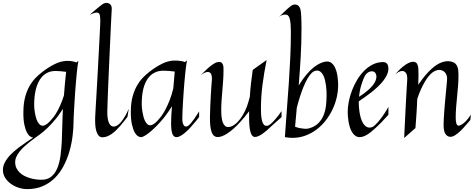

<svg xmlns="http://www.w3.org/2000/svg" viewBox="-126 -928 3245 1315"><path d="M411.1 -511.2Q408.2 -497.6 405 -474.1Q401.9 -450.7 399.2 -421.4Q396.5 -392.1 393.6 -358.9Q390.6 -325.7 388.4 -292.2Q386.2 -258.8 384.3 -227.3Q382.3 -195.8 380.9 -169.9Q379.4 -144 378.7 -126Q377.9 -107.9 377.9 -101.1Q377.9 -51.8 371.3 2Q364.7 55.7 349.9 107.7Q335 159.7 310.5 206.8Q286.1 253.9 251 289.6Q215.8 325.2 168.5 346.2Q121.1 367.2 60.1 367.2Q31.7 367.2 2.4 357.9Q-26.9 348.6 -51 331.3Q-75.2 314 -90.6 289.8Q-106 265.6 -106 235.8Q-106 213.4 -96.4 191.9Q-86.9 170.4 -70.6 150.4Q-54.2 130.4 -33.2 111.8Q-12.2 93.3 11 76.2Q34.2 59.1 57.4 43.5Q80.6 27.8 101.1 14.2Q91.8 13.7 79.8 5.6Q67.9 -2.4 57.6 -22.5Q47.4 -42.5 40.3 -76.7Q33.2 -110.8 34.2 -164.1Q34.7 -220.2 46.1 -262.9Q57.6 -305.7 75.7 -337.6Q93.8 -369.6 116.2 -392.8Q138.7 -416 161.1 -433.1Q205.6 -467.8 247.8 -488.5Q290 -509.3 330.1 -511.2Q342.3 -511.7 354.5 -510.3Q364.7 -509.3 376.2 -506.8Q387.7 -504.4 397 -500ZM259.8 -118.2Q228 -79.6 200 -52.5Q171.9 -25.4 148.9 -8.8Q133.8 2.4 115.2 15.6Q96.7 28.8 77.9 43.7Q59.1 58.6 41 75Q22.9 91.3 9 108.9Q-4.9 126.5 -13.4 144.8Q-22 163.1 -22 182.1Q-22 205.1 -13.7 222.7Q-5.4 240.2 8.8 253.9Q22.9 267.6 41.3 276.9Q59.6 286.1 79.6 292Q99.6 297.9 119.9 300.5Q140.1 303.2 158.2 303.2Q199.2 303.2 225.3 281.7Q251.5 260.3 266.6 223.6Q281.7 187 288.3 138.4Q294.9 89.8 297.4 36.1Q299.8 -17.6 300.8 -74Q301.8 -130.4 305.2 -182.1Q295.9 -168.5 287.8 -156.7Q279.8 -145 273.4 -136.7Q266.1 -126.5 259.8 -118.2ZM254.9 -441.9Q224.1 -441.9 201.2 -431.2Q178.2 -420.4 162.1 -402.6Q146 -384.8 135.3 -361.3Q124.5 -337.9 118.7 -312.5Q112.8 -287.1 110.4 -261Q107.9 -234.9 107.9 -211.9Q107.9 -202.6 108.9 -188.5Q109.9 -174.3 112.5 -158.2Q115.2 -142.1 119.6 -125.7Q124 -109.4 130.6 -96.4Q137.2 -83.5 146.2 -75.2Q155.3 -66.9 167 -66.9Q179.7 -66.9 197.8 -80.8Q215.8 -94.7 242.2 -127.9Q253.9 -143.6 266.1 -165.5Q276.4 -184.1 288.6 -211.4Q300.8 -238.8 312 -274.9Q313.5 -293 315.2 -314.2Q316.9 -335.4 318.8 -356.9Q320.8 -378.4 323 -398.7Q325.2 -418.9 327.1 -436Q281.7 -441.9 254.9 -441.9Z M747.1 -127.9Q737.3 -115.2 725.3 -99.9Q713.4 -84.5 699.7 -68.4Q686 -52.2 670.9 -37.4Q655.8 -22.5 639.4 -11Q623 0.5 606 6.8Q588.9 13.2 571.8 12.2Q557.1 10.7 547.9 -1.2Q538.6 -13.2 533.2 -32Q527.8 -50.8 526.4 -75.2Q524.9 -99.6 525.9 -126Q526.4 -139.2 528.3 -172.6Q530.3 -206.1 533 -252Q535.6 -297.9 538.8 -352.5Q542 -407.2 544.9 -463.4Q547.9 -519.5 550.8 -573.5Q553.7 -627.4 555.9 -671.4Q558.1 -715.3 559.6 -745.8Q561 -776.4 561 -786.1Q561 -812.5 556.9 -827.1Q552.7 -841.8 536.1 -841.8Q520 -841.8 488.8 -827.1Q510.3 -845.7 525.9 -858.9Q541.5 -872.1 551.8 -880.4Q564 -889.6 571.8 -896Q586.4 -908.2 604 -908.2Q619.1 -908.2 630.1 -897Q641.1 -885.7 639.2 -861.8Q638.7 -852.5 637 -822Q635.3 -791.5 633.3 -746.8Q631.3 -702.1 628.7 -647.2Q626 -592.3 623.5 -533.9Q621.1 -475.6 618.4 -417.7Q615.7 -359.9 613.8 -310.1Q611.8 -260.3 610.6 -221.7Q609.4 -183.1 608.9 -163.1Q608.4 -135.7 611.8 -116.2Q615.2 -96.7 621.1 -84.5Q627 -72.3 635.3 -66.7Q643.6 -61 652.8 -61Q664.1 -61 675.3 -67.9Q686.5 -74.7 696.8 -85.4Q707 -96.2 716.3 -109.9Q725.6 -123.5 733.4 -137.2Q741.2 -150.9 746.8 -163.1Q752.4 -175.3 755.9 -183.1Z M1237.8 -127Q1233.4 -120.1 1225.6 -110.6Q1217.8 -101.1 1210 -91.8Q1201.2 -81.1 1190.9 -69.8Q1178.2 -54.2 1163.6 -39.6Q1148.9 -24.9 1134.5 -13.4Q1120.1 -2 1106.4 4.9Q1092.8 11.7 1082 11.2Q1061.5 10.3 1053.7 -13.9Q1045.9 -38.1 1045.9 -84Q1045.9 -108.4 1047.4 -136.7Q1048.8 -165 1051.8 -200.2Q1041 -183.1 1031.2 -168.9Q1021.5 -154.8 1013.7 -144Q1004.9 -131.3 996.1 -121.1Q970.2 -89.4 946 -64.9Q921.9 -40.5 901.6 -23.9Q881.3 -7.3 866 1.5Q850.6 10.3 841.8 11.2Q833 12.2 820.6 5.4Q808.1 -1.5 796.9 -21Q785.6 -40.5 777.6 -75.7Q769.5 -110.8 770 -167Q770.5 -223.1 782 -265.9Q793.5 -308.6 811.8 -340.6Q830.1 -372.6 852.5 -395.8Q875 -418.9 897 -436Q942.4 -470.7 984.1 -491.5Q1025.9 -512.2 1065.9 -513.2Q1079.1 -513.7 1091.8 -512.7Q1103 -511.7 1116 -509.5Q1128.9 -507.3 1140.6 -502.9L1154.8 -514.2Q1151.9 -500.5 1148.7 -477.1Q1145.5 -453.6 1142.6 -424.3Q1139.6 -395 1136.7 -361.8Q1133.8 -328.6 1131.6 -295.2Q1129.4 -261.7 1127.4 -230.2Q1125.5 -198.7 1124.3 -172.9Q1123 -147 1122.8 -128.9Q1122.6 -110.8 1123 -104Q1125.5 -76.2 1136 -65.9Q1146.5 -55.7 1165 -67.9Q1172.4 -73.7 1183.1 -86.4Q1192.4 -97.2 1205.8 -116Q1219.2 -134.8 1237.8 -165ZM1070.8 -438Q1024.4 -443.8 994.6 -443.8Q962.9 -443.8 939.5 -433.6Q916 -423.3 899.4 -406Q882.8 -388.7 872.1 -366Q861.3 -343.3 855.2 -317.9Q849.1 -292.5 846.9 -266.1Q844.7 -239.7 844.7 -215.8Q844.7 -207.5 845.7 -193.4Q846.7 -179.2 849.4 -163.1Q852.1 -147 856.2 -130.4Q860.4 -113.8 866.9 -100.3Q873.5 -86.9 882.3 -78.4Q891.1 -69.8 902.8 -69.8Q915.5 -69.8 933.8 -83.7Q952.1 -97.7 978 -130.9Q993.2 -151.4 1008.3 -180.2Q1021 -204.6 1035.4 -240.2Q1049.8 -275.9 1061 -323.2Z M1802.2 -126Q1778.8 -105.5 1763.7 -91.6Q1748.5 -77.6 1738.8 -69.3Q1727.5 -59.6 1721.2 -53.2Q1713.9 -45.9 1701.4 -34.9Q1689 -23.9 1674.6 -13.7Q1660.2 -3.4 1645.3 3.7Q1630.4 10.7 1618.2 9.8Q1598.1 8.8 1589.1 -25.6Q1580.1 -60.1 1580.1 -119.1V-166Q1563 -143.1 1547.6 -124.8Q1532.2 -106.4 1520.5 -93.8Q1506.8 -78.6 1495.1 -66.9Q1470.7 -43 1449.7 -27.1Q1428.7 -11.2 1411.1 -2.4Q1393.6 6.3 1379.9 9Q1366.2 11.7 1356 9.8Q1346.2 7.8 1337.9 0.5Q1329.6 -6.8 1323.7 -22.5Q1317.9 -38.1 1314.7 -63.2Q1311.5 -88.4 1312 -126Q1312.5 -163.6 1314.2 -200.9Q1315.9 -238.3 1317.6 -272Q1319.3 -305.7 1321.5 -333.7Q1323.7 -361.8 1325.2 -380.9Q1326.7 -405.3 1320.1 -420.2Q1313.5 -435.1 1296.9 -435.1Q1287.1 -435.1 1274.9 -429.4Q1262.7 -423.8 1247.1 -411.1Q1258.8 -422.4 1274.4 -438.2Q1290 -454.1 1307.4 -468.8Q1324.7 -483.4 1342.3 -493.7Q1359.9 -503.9 1375 -503.9Q1386.7 -503.9 1392.8 -497.8Q1398.9 -491.7 1401.6 -482.9Q1404.3 -474.1 1404.5 -464.1Q1404.8 -454.1 1404.8 -446.8Q1404.8 -411.6 1402.3 -377.2Q1399.9 -342.8 1397 -308.8Q1394 -274.9 1391.6 -241.2Q1389.2 -207.5 1389.2 -173.8Q1389.2 -150.4 1391.4 -128.7Q1393.6 -106.9 1399.4 -90.8Q1405.3 -74.7 1415.3 -65.7Q1425.3 -56.6 1440.9 -58.1Q1461.4 -60.1 1481.7 -75.2Q1502 -90.3 1520 -114.5Q1538.1 -138.7 1552.7 -169.4Q1567.4 -200.2 1576.2 -232.9Q1577.1 -236.8 1578.6 -242.2Q1579.6 -246.6 1581.3 -252Q1583 -257.3 1585 -264.2Q1587.9 -311.5 1593 -357.4Q1598.1 -403.3 1605 -449.2L1700.2 -517.1Q1682.1 -427.7 1671.6 -345.7Q1661.1 -263.7 1661.1 -182.1Q1661.1 -143.6 1664.8 -119.6Q1668.5 -95.7 1675 -83Q1681.6 -70.3 1690.9 -67.4Q1700.2 -64.5 1710.9 -67.9Q1720.7 -72.3 1733.9 -84.5Q1745.1 -94.7 1762.2 -114.3Q1779.3 -133.8 1802.2 -167ZM1247.1 -411.1 1244.1 -409.2Z M1877 16.1Q1864.7 16.1 1852.1 14.9Q1839.4 13.7 1825.2 11.2Q1831.5 -86.9 1838.9 -179.7Q1846.2 -272.5 1852.3 -361.8Q1858.4 -451.2 1862.3 -537.6Q1866.2 -624 1866.2 -710Q1866.2 -766.1 1859.4 -795.2Q1852.5 -824.2 1836.9 -827.1Q1828.6 -828.6 1819.8 -827.6Q1812 -826.7 1802.7 -823Q1793.5 -819.3 1784.2 -811Q1806.2 -833 1821.5 -847.7Q1836.9 -862.3 1846.7 -871.1Q1858.4 -881.3 1866.2 -887.2Q1873 -892.6 1880.6 -894.8Q1888.2 -897 1895 -897Q1907.2 -897 1917.2 -888.9Q1927.2 -880.9 1932.1 -861.8Q1934.1 -854.5 1935.3 -842Q1936.5 -829.6 1937.3 -813Q1938 -796.4 1938.5 -776.1Q1939 -755.9 1939 -733.9Q1939 -632.8 1933.3 -535.9Q1927.7 -439 1919.9 -342.8Q1933.6 -365.2 1947 -383.8Q1960.4 -402.3 1971.2 -415Q1983.9 -430.2 1995.1 -441.9Q2029.8 -475.6 2060.5 -491.2Q2091.3 -506.8 2114.7 -506.8Q2131.3 -506.8 2143.3 -497.8Q2155.3 -488.8 2163.6 -474.6Q2171.9 -460.4 2177.2 -442.6Q2182.6 -424.8 2185.3 -406.7Q2188 -388.7 2189 -372.3Q2189.9 -356 2189.9 -345.2Q2189.9 -302.2 2179.7 -258.8Q2169.4 -215.3 2149.9 -175.3Q2130.4 -135.3 2102.8 -100.3Q2075.2 -65.4 2040.3 -39.6Q2005.4 -13.7 1964.4 1.2Q1923.3 16.1 1877 16.1ZM1895 -60.1Q1914.1 -52.7 1930.2 -50Q1946.3 -47.4 1958 -46.4Q1971.7 -45.4 1982.9 -46.9Q2025.4 -57.1 2050.8 -81.1Q2076.2 -105 2089.4 -136.7Q2102.5 -168.5 2106.7 -204.8Q2110.8 -241.2 2110.8 -276.9Q2110.8 -288.6 2110.1 -305.4Q2109.4 -322.3 2106.9 -341.1Q2104.5 -359.9 2100.1 -378.4Q2095.7 -397 2088.4 -411.6Q2081.1 -426.3 2070.3 -435.5Q2059.6 -444.8 2044.9 -444.8Q2035.2 -444.8 2025.9 -440.4Q2016.6 -436 2009.8 -429.2Q1994.1 -414.1 1979.7 -389.2Q1965.3 -364.3 1952.4 -332.5Q1939.5 -300.8 1928 -264.4Q1916.5 -228 1906.7 -189.9Z M2534.2 -142.1Q2508.3 -112.8 2486.6 -90.6Q2464.8 -68.4 2448.2 -53.2Q2428.7 -35.6 2413.1 -22.9Q2370.1 11.2 2338.4 11.2Q2320.3 11.2 2307.4 1.7Q2294.4 -7.8 2285.2 -22.9Q2275.9 -38.1 2270 -57.1Q2264.2 -76.2 2261 -95.5Q2257.8 -114.7 2256.6 -132.3Q2255.4 -149.9 2255.4 -162.1Q2255.4 -194.8 2262.9 -232.9Q2270.5 -271 2284.9 -308.8Q2299.3 -346.7 2320.3 -381.6Q2341.3 -416.5 2368.4 -443.6Q2395.5 -470.7 2428 -486.8Q2460.4 -502.9 2498 -502.9Q2508.3 -502.9 2515.1 -499.3Q2522 -495.6 2526.4 -489.3Q2530.8 -482.9 2532.5 -475.1Q2534.2 -467.3 2534.2 -459Q2534.2 -437.5 2524.4 -416Q2514.6 -394.5 2498.3 -373.8Q2481.9 -353 2460.9 -333.3Q2439.9 -313.5 2417.2 -295.7Q2394.5 -277.8 2372.1 -262.2Q2349.6 -246.6 2331.1 -233.9V-223.1Q2331.1 -210.9 2332.3 -193.6Q2333.5 -176.3 2336.7 -157.5Q2339.8 -138.7 2345.2 -120.1Q2350.6 -101.6 2358.9 -86.9Q2367.2 -72.3 2378.7 -63.2Q2390.1 -54.2 2405.3 -54.2Q2412.1 -54.2 2419.4 -56.4Q2426.8 -58.6 2434.1 -64Q2446.8 -74.2 2462.9 -92.3Q2476.6 -107.9 2494.6 -132.8Q2512.7 -157.7 2534.2 -195.8ZM2443.4 -430.2Q2437.5 -437 2428.2 -439Q2418.9 -440.9 2408.4 -438Q2397.9 -435.1 2387.9 -426.8Q2377.9 -418.5 2371.1 -404.8Q2361.3 -385.3 2349.6 -348.9Q2337.9 -312.5 2333 -265.1Q2348.6 -274.4 2365.2 -286.6Q2381.8 -298.8 2397.2 -312.5Q2412.6 -326.2 2425 -341.1Q2437.5 -356 2444.6 -371.3Q2451.7 -386.7 2452.1 -401.6Q2452.6 -416.5 2443.4 -430.2Z M2734.9 -481Q2738.3 -472.2 2739.3 -455.1Q2740.2 -438 2740.2 -416Q2740.2 -400.4 2739.7 -382.8Q2739.3 -365.2 2738.3 -347.2Q2752.4 -367.7 2769 -389.4Q2785.6 -411.1 2804 -430.9Q2822.3 -450.7 2842.3 -467.3Q2862.3 -483.9 2883.5 -494.4Q2904.8 -504.9 2927 -508.1Q2949.2 -511.2 2972.2 -503.9Q2984.9 -500 2992.9 -492.2Q3001 -484.4 3005.9 -472.9Q3010.7 -461.4 3012.5 -446.8Q3014.2 -432.1 3014.2 -415Q3014.2 -377 3011.2 -339.8Q3008.3 -302.7 3004.6 -266.4Q3001 -230 2998 -193.8Q2995.1 -157.7 2995.1 -122.1Q2995.1 -97.7 2999.3 -83.5Q3003.4 -69.3 3014.2 -66.9Q3024.9 -67.4 3038.1 -76.2Q3049.3 -83 3064.9 -98.6Q3080.6 -114.3 3099.1 -143.1L3095.2 -106Q3082 -91.3 3064.7 -70.8Q3047.4 -50.3 3028.6 -32Q3009.8 -13.7 2990.5 -1.5Q2971.2 10.7 2954.1 8.8Q2935.5 6.3 2923.8 -12.5Q2912.1 -31.2 2912.1 -71.8Q2912.1 -91.8 2913.6 -118.9Q2915 -146 2917.5 -175.8Q2919.9 -205.6 2922.6 -236.3Q2925.3 -267.1 2928 -294.9Q2930.7 -322.8 2932.9 -345.9Q2935.1 -369.1 2936 -383.8Q2937 -398.4 2933.3 -410.4Q2929.7 -422.4 2922.1 -431.2Q2914.6 -439.9 2904.3 -444.6Q2894 -449.2 2881.8 -449.2Q2868.7 -449.2 2854 -442.6Q2839.4 -436 2824.2 -421.9Q2816.9 -414.6 2806.4 -401.6Q2795.9 -388.7 2783.7 -367.9Q2771.5 -347.2 2758.1 -318.4Q2744.6 -289.6 2731.9 -251Q2731 -239.7 2730.5 -229Q2730 -218.3 2730 -209Q2729 -185.5 2727.1 -159.2Q2725.6 -136.7 2723.6 -108.4Q2721.7 -80.1 2719.2 -50.8L2642.1 17.1Q2647.5 -101.6 2651.6 -179Q2655.8 -256.3 2658.2 -301.3Q2661.1 -354 2663.1 -381.8Q2664.6 -414.6 2654.3 -428.2Q2644 -441.9 2628.9 -441.9Q2617.2 -441.9 2603.8 -434.6Q2590.3 -427.2 2578.1 -416Q2590.3 -429.7 2605.2 -445.3Q2620.1 -460.9 2636.7 -474.1Q2653.3 -487.3 2670.7 -496.1Q2688 -504.9 2705.1 -504.9Q2715.8 -504.9 2723.4 -499.3Q2731 -493.7 2734.9 -481Z"/></svg>

Font: Quintessential
Style: Regular
Weight: 400
Designer: Astigmatic (AOETI)
Foundry: Astigmatic (AOETI)
Version: Version 1.000